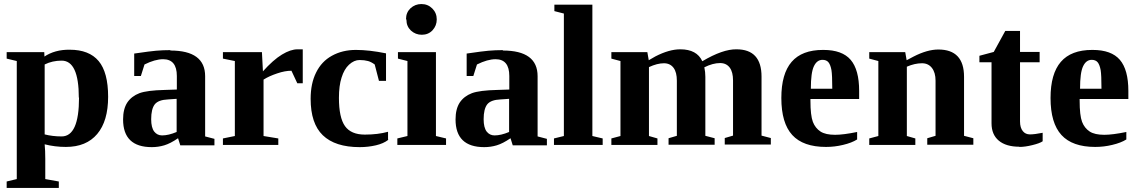

<svg xmlns="http://www.w3.org/2000/svg" viewBox="-20 -717 5626 950"><path d="M200 -436H198Q251 -472 325 -471Q421 -471 468 -415Q515 -359 515 -238Q515 -118 461 -54Q407 10 306 10Q252 10 201 -3Q204 28 204 69V169L271 181V213H13V181L63 169V-415L13 -427V-459H199ZM371 -234H370Q370 -417 285 -417Q239 -417 201 -398V-52Q240 -42 285 -42Q371 -42 371 -234Z M823 -469V-467Q995 -467 995 -340V-42L1041 -30V2H872L861 -33Q823 -7 793 2Q763 11 731 11Q589 11 589 -126Q589 -178 610 -210Q631 -241 670 -256Q708 -270 795 -272L855 -274V-341Q855 -424 787 -424Q747 -424 695 -398L677 -341H644V-452Q726 -464 752 -466Q786 -469 823 -469ZM854 -228 811 -225Q764 -223 746 -201Q728 -178 728 -127Q728 -86 743 -66Q758 -47 782 -47Q814 -47 854 -64Z M1281 -364 1280 -363Q1332 -421 1375 -447Q1418 -473 1452 -473H1478V-305H1451L1422 -367Q1390 -367 1352 -354Q1310 -340 1284 -323V-44L1357 -32V0H1083V-32L1142 -44V-415L1083 -427V-459H1276Z M1900 -28 1901 -25Q1878 -7 1840 2Q1801 11 1760 11Q1638 11 1577 -48Q1517 -106 1517 -228Q1517 -304 1544 -358Q1571 -413 1622 -441Q1674 -470 1741 -470Q1807 -470 1890 -453V-317H1855L1834 -398Q1816 -411 1801 -415Q1783 -420 1759 -420Q1732 -420 1707 -397Q1683 -375 1670 -333Q1657 -293 1657 -233Q1657 -135 1687 -93Q1717 -51 1785 -51Q1850 -51 1900 -65Z M2137 -44 2187 -32V0H1946V-32L1996 -44V-415L1949 -427V-459H2137ZM1991 -619 1989 -623Q1989 -655 2011 -676Q2034 -697 2065 -697Q2097 -697 2119 -675Q2141 -653 2141 -621Q2141 -590 2120 -567Q2099 -545 2067 -545Q2036 -545 2013 -566Q1991 -587 1991 -619Z M2468 -469V-467Q2640 -467 2640 -340V-42L2686 -30V2H2517L2506 -33Q2468 -7 2438 2Q2408 11 2376 11Q2234 11 2234 -126Q2234 -178 2255 -210Q2276 -241 2315 -256Q2353 -270 2440 -272L2500 -274V-341Q2500 -424 2432 -424Q2392 -424 2340 -398L2322 -341H2289V-452Q2371 -464 2397 -466Q2431 -469 2468 -469ZM2499 -228 2456 -225Q2409 -223 2391 -201Q2373 -178 2373 -127Q2373 -86 2388 -66Q2403 -47 2427 -47Q2459 -47 2499 -64Z M2911 -44 2962 -32V0H2721V-32L2770 -44V-650L2723 -662V-694H2911Z M3190 -419 3223 -438Q3291 -473 3346 -473Q3428 -473 3455 -414Q3556 -474 3624 -473Q3748 -473 3748 -338V-46L3794 -34V-2H3566V-34L3607 -46V-319Q3607 -360 3591 -382Q3574 -405 3543 -405Q3507 -405 3465 -384Q3470 -361 3470 -337V-45L3516 -33V-1H3288V-33L3329 -45V-318Q3329 -359 3313 -381Q3296 -404 3265 -404Q3232 -404 3191 -385V-44L3233 -32V0H3005V-32L3050 -44V-415L3005 -427V-459H3183Z M4052 -470H4054Q4147 -470 4189 -421Q4231 -372 4231 -267V-227H3990V-219Q3990 -146 4002 -114Q4014 -83 4040 -66Q4065 -50 4112 -50Q4153 -50 4221 -64V-27Q4194 -10 4151 0Q4110 10 4067 10Q3954 10 3900 -49Q3846 -108 3846 -232Q3846 -352 3897 -411Q3948 -470 4052 -470ZM4049 -421H4050Q4022 -421 4007 -389Q3992 -358 3992 -278H4098Q4098 -346 4094 -370Q4089 -397 4079 -409Q4069 -421 4049 -421Z M4466 -419 4500 -437Q4568 -472 4623 -472Q4750 -472 4750 -337V-45L4796 -33V-1H4568V-33L4609 -45V-318Q4609 -358 4591 -381Q4573 -404 4542 -404Q4506 -404 4467 -387V-44L4509 -32V0H4281V-32L4326 -44V-415L4281 -427V-459H4459Z M5024 10V9Q4958 9 4922 -21Q4886 -51 4886 -107V-409H4826V-441L4897 -460L4954 -564H5027V-460H5124V-409H5027V-116Q5027 -85 5041 -68Q5054 -52 5076 -52Q5099 -52 5139 -60V-18Q5125 -8 5088 1Q5052 10 5024 10Z M5384 -470H5386Q5479 -470 5521 -421Q5563 -372 5563 -267V-227H5322V-219Q5322 -146 5334 -114Q5346 -83 5372 -66Q5397 -50 5444 -50Q5485 -50 5553 -64V-27Q5526 -10 5483 0Q5442 10 5399 10Q5286 10 5232 -49Q5178 -108 5178 -232Q5178 -352 5229 -411Q5280 -470 5384 -470ZM5381 -421H5382Q5354 -421 5339 -389Q5324 -358 5324 -278H5430Q5430 -346 5426 -370Q5421 -397 5411 -409Q5401 -421 5381 -421Z"/></svg>

Font: Libra Serif Modern
Style: Bold
Weight: 700
Designer: Stefan Peev, Context Ltd
Foundry: Ascender Corporation
Version: Version 1.000